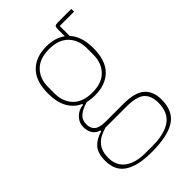

<svg xmlns="http://www.w3.org/2000/svg" viewBox="-232 -644 938 938"><g transform="rotate(-45 237.0 -174.5)"><path d="M452 64Q452 144 399 178Q346 212 236 212Q184 212 148 203Q112 194 89 177.5Q66 161 55.5 136.5Q45 112 45 80Q45 29 68 3Q91 -23 133 -35V-41Q110 -47 98 -65.5Q86 -84 86 -110Q86 -142 108.5 -164.5Q131 -187 162 -189V-195Q123 -212 101.5 -250.5Q80 -289 80 -349Q80 -434 122 -476Q164 -518 237 -518Q296 -518 336 -489V-538Q336 -552 340.5 -556.5Q345 -561 359 -561H453V-542H354V-473Q394 -430 394 -349Q394 -264 352 -222Q310 -180 237 -180Q209 -180 185 -186Q146 -175 126 -157.5Q106 -140 106 -111Q106 -82 123.5 -67.5Q141 -53 184 -53H306Q384 -53 418 -23Q452 7 452 64ZM430 64Q430 15 403 -9Q376 -33 304 -33H161Q140 -27 123 -18.5Q106 -10 93 3.5Q80 17 73 35.5Q66 54 66 81Q66 135 104 164Q142 193 212 193H261Q343 193 386.5 162Q430 131 430 64ZM237 -199Q303 -199 337 -234.5Q371 -270 371 -326V-372Q371 -428 337 -463.5Q303 -499 237 -499Q171 -499 137 -463.5Q103 -428 103 -372V-326Q103 -270 137 -234.5Q171 -199 237 -199Z"/></g></svg>

Font: IBM Plex Sans Condensed Thin
Style: Regular
Weight: 100
Width: 3
Designer: Mike Abbink, Paul van der Laan, Pieter van Rosmalen
Foundry: Bold Monday
Version: Version 1.3